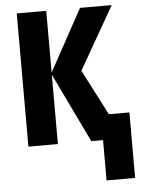

<svg xmlns="http://www.w3.org/2000/svg" viewBox="-61 -762 759 1025"><g transform="rotate(-5 318.5 -249.0)"><path d="M577 -714 385 -379 511 -135H621V216H468V0H405L226 -372V0H68V-714H226V-383L407 -714Z"/></g></svg>

Font: Noto Sans Condensed ExtraBold
Style: Regular
Weight: 800
Width: 3
Designer: Monotype Design Team
Foundry: Monotype Imaging Inc.
Version: Version 2.013; ttfautohint (v1.8.4.7-5d5b)